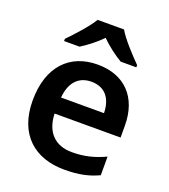

<svg xmlns="http://www.w3.org/2000/svg" viewBox="-141 -868 863 979"><g transform="rotate(20 290.5 -378.0)"><path d="M363 -766H220C193 -721 133 -656 96 -618V-606H180C215 -628 255 -658 290 -694C325 -658 368 -627 403 -606H488V-618C451 -655 389 -721 363 -766ZM299 -552C149 -552 49 -452 49 -267C49 -82 161 10 320 10C400 10 452 -2 506 -27V-128C447 -101 396 -87 326 -87C234 -87 180 -144 177 -242H535V-306C535 -461 445 -552 299 -552ZM299 -459C376 -459 412 -405 413 -330H180C187 -415 231 -459 299 -459Z"/></g></svg>

Font: Noto Sans Vithkuqi SemiBold
Style: Regular
Weight: 600
Version: Version 1.001